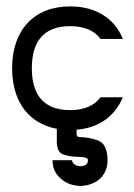

<svg xmlns="http://www.w3.org/2000/svg" viewBox="-20 -414 426 612"><path d="M203.6 -393.6Q263.7 -393.6 307.1 -367.2Q350.6 -340.8 371.6 -290H300.3Q285.6 -310.5 260.7 -320.6Q235.8 -330.6 203.6 -330.6Q142.6 -330.6 112.1 -296.9Q81.5 -263.2 81.5 -196.8Q81.5 -129.9 112.3 -96.4Q143.1 -63 203.6 -63Q235.8 -63 260.7 -73.2Q285.6 -83.5 300.3 -104H371.6Q349.6 -52.2 306.2 -25.9Q270.5 -4.4 224.1 -0.5V11.7Q224.1 22.9 232.4 22.9Q262.7 22.9 292.2 33.7Q321.8 44.4 322.8 95.2Q323.7 130.4 299.8 154.8Q275.4 176.8 238.8 178.7H235.8Q202.6 177.7 179.7 160.2Q147.9 136.7 147.5 99.1V96.7H210V97.7Q210 104 216.8 109.4Q224.1 115.7 235.8 115.7H236.8Q248.5 115.7 255.9 109.4Q260.3 105 260.3 96.2Q260.3 86.4 229.5 85.9Q200.7 85.4 180.9 78.1Q161.1 70.8 161.1 37.1V-3.4Q143.1 -6.8 127 -13.2Q92.8 -26.4 68.6 -51.8Q44.4 -77.1 31.5 -113.8Q18.6 -150.4 18.6 -196.8Q18.6 -242.7 31.5 -279.3Q44.4 -315.9 68.4 -341.3Q92.3 -366.7 126.5 -380.1Q160.6 -393.6 203.6 -393.6Z"/></svg>

Font: Fibel Sued LRS
Style: Regular
Weight: 400
Designer: Peter Wiegel
Foundry: Peter Wiegel
Version: Version 000.000